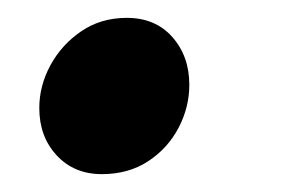

<svg xmlns="http://www.w3.org/2000/svg" viewBox="-20 -507 331 215"><path d="M94 -312Q63 -312 43.5 -333Q24 -354 24 -386Q24 -411 36.5 -434Q49 -457 71 -472Q93 -487 122 -487Q154 -487 173 -465.5Q192 -444 192 -412Q192 -387 180 -364Q168 -341 146 -326.5Q124 -312 94 -312Z"/></svg>

Font: Source Sans 3
Style: Bold Italic
Weight: 700
Italic angle: -11°
Designer: Paul D. Hunt
Foundry: Adobe
Version: Version 3.052;hotconv 1.1.0;makeotfexe 2.6.0